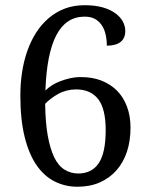

<svg xmlns="http://www.w3.org/2000/svg" viewBox="-20 -707 570 737"><path d="M304.7 -643.1Q233.4 -643.1 196.3 -572Q159.2 -501 154.3 -359.4Q166.5 -371.6 180.9 -380.4Q195.3 -389.2 211.9 -395.5Q228.5 -401.9 248.5 -406.5Q268.6 -411.1 291 -411.1Q335 -411.1 369.6 -397.5Q404.3 -383.8 429 -359.1Q453.6 -334.5 467.3 -298.1Q481 -261.7 481 -217.3Q481 -166 467.3 -124.8Q453.6 -83.5 427.5 -53.7Q401.4 -23.9 363.8 -7.1Q326.2 9.8 277.3 9.8Q230.5 9.8 190.2 -10.3Q149.9 -30.3 120.6 -72.5Q91.3 -114.7 74.7 -181.2Q58.1 -247.6 58.1 -340.8Q58.1 -386.2 64.7 -429.4Q71.3 -472.7 84.7 -511Q98.1 -549.3 118.4 -581.3Q138.7 -613.3 166.7 -637.2Q194.8 -661.1 229 -674.1Q263.2 -687 304.7 -687Q344.7 -687 374 -678.7Q403.3 -670.4 422.9 -656Q442.4 -641.6 451.7 -624Q460.9 -606.4 460.9 -587.9Q460.9 -560.5 442.9 -546.1Q424.8 -531.7 390.1 -531.7Q390.1 -553.7 385.5 -574.2Q380.9 -594.7 370.6 -610.1Q360.4 -625.5 344.5 -634.3Q328.6 -643.1 304.7 -643.1ZM272 -363.8Q253.9 -363.8 236.3 -359.4Q218.8 -355 203.9 -346.7Q189 -338.4 175.8 -328.4Q162.6 -318.4 153.3 -308.6Q154.3 -236.8 163.3 -186.3Q172.4 -135.7 188.2 -103Q204.1 -70.3 228 -55.7Q252 -41 280.3 -41Q332.5 -41 359.1 -80.8Q385.7 -120.6 385.7 -207.5Q385.7 -289.6 356.7 -326.7Q327.6 -363.8 272 -363.8Z"/></svg>

Font: MUA Office
Style: Regular
Weight: 400
Designer: Khon Soe Zaw Thu
Foundry: Myanmar Unicode
Version: Version 2.10 June 24, 2017